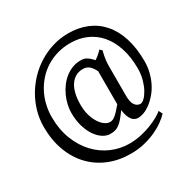

<svg xmlns="http://www.w3.org/2000/svg" viewBox="-182 -824 1171 1180"><g transform="rotate(-30 403.5 -234.0)"><path d="M495.1 -356.9Q488.3 -370.6 481 -381.3Q473.6 -392.1 464.8 -399.9Q456.1 -407.7 444.8 -411.9Q433.6 -416 418.9 -416Q392.1 -416 369.9 -404.3Q347.7 -392.6 331.5 -369.6Q315.4 -346.7 306.6 -312.3Q297.9 -277.8 297.9 -231.9Q297.9 -190.4 307.9 -156.7Q317.9 -123 333.3 -99.4Q348.6 -75.7 367.2 -62.7Q385.7 -49.8 402.8 -49.8Q412.1 -49.8 420.9 -53Q429.7 -56.2 439.9 -64.2Q450.2 -72.3 463.4 -86.2Q476.6 -100.1 495.1 -122.1ZM772.9 -268.1Q772.9 -226.1 763.2 -188.5Q753.4 -150.9 737.3 -119.6Q721.2 -88.4 700 -63.5Q678.7 -38.6 655.8 -21.2Q632.8 -3.9 609.1 5.4Q585.4 14.6 564.9 14.6Q553.2 14.6 542.5 9.5Q531.7 4.4 522.9 -6.8Q514.2 -18.1 507.8 -35.9Q501.5 -53.7 498 -79.1Q478 -51.3 462.6 -33.2Q447.3 -15.1 432.6 -4.4Q418 6.3 402.8 10.5Q387.7 14.6 368.2 14.6Q343.3 14.6 317.6 -1.2Q292 -17.1 271.2 -46.9Q250.5 -76.7 237.3 -119.6Q224.1 -162.6 224.1 -216.8Q224.1 -244.6 231 -274.4Q237.8 -304.2 250.5 -332Q263.2 -359.9 281.5 -384.8Q299.8 -409.7 323.2 -428.5Q346.7 -447.3 374.5 -458Q402.3 -468.8 434.1 -468.8Q445.3 -468.8 454.6 -467Q463.9 -465.3 472.9 -460.4Q481.9 -455.6 492.2 -446.8Q502.4 -438 515.1 -423.8Q527.8 -431.6 541 -442.6Q554.2 -453.6 567.9 -468.8L583 -454.1Q583 -454.1 580.6 -446Q578.1 -438 575.4 -424.1Q572.8 -410.2 570.3 -391.8Q567.9 -373.5 567.9 -353V-139.2Q567.9 -95.2 582.8 -74.2Q597.7 -53.2 621.1 -53.2Q633.3 -53.2 649.4 -68.6Q665.5 -84 680.2 -110.6Q694.8 -137.2 704.8 -173.1Q714.8 -209 714.8 -250Q714.8 -332 693.8 -396Q672.9 -460 635.3 -503.7Q597.7 -547.4 545.9 -570.1Q494.1 -592.8 432.1 -592.8Q382.3 -592.8 338.9 -580.1Q295.4 -567.4 259.3 -544.7Q223.1 -522 194.8 -490.5Q166.5 -459 147 -421.6Q127.4 -384.3 117.2 -342Q106.9 -299.8 106.9 -255.9Q106.9 -167.5 134.3 -96.9Q161.6 -26.4 207.8 22.9Q253.9 72.3 314.2 98.6Q374.5 125 440.9 125Q481.9 125 521.2 116.5Q560.5 107.9 594.2 95Q627.9 82 654.1 67.4Q680.2 52.7 694.8 40L708 66.9Q690.4 85.4 662.4 106Q634.3 126.5 597.4 143.6Q560.5 160.6 515.1 171.9Q469.7 183.1 417 183.1Q333 183.1 262.7 154.3Q192.4 125.5 141.6 72Q90.8 18.6 62.5 -57.4Q34.2 -133.3 34.2 -227.1Q34.2 -282.2 49.1 -335.2Q64 -388.2 91.3 -435.3Q118.7 -482.4 156.7 -522Q194.8 -561.5 241.2 -590.1Q287.6 -618.7 340.8 -634.8Q394 -650.9 451.2 -650.9Q523.9 -650.9 583.3 -626.2Q642.6 -601.6 684.8 -553.2Q727.1 -504.9 750 -433.3Q772.9 -361.8 772.9 -268.1Z"/></g></svg>

Font: Gentium
Style: Regular
Weight: 400
Designer: J. Victor Gaultney
Version: Version 1.03; 2011; OFL 1.1 release